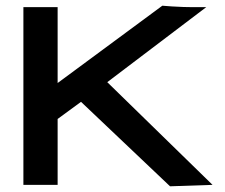

<svg xmlns="http://www.w3.org/2000/svg" viewBox="-20 -648 790 673"><path d="M576 5 264 -291 182 -231V0H62V-623H182V-357L549 -628Q561 -627 582 -625.5Q603 -624 622.5 -623.5Q642 -623 651 -623H703L356 -360L725 0Z"/></svg>

Font: Inconsolata ExtraExpanded
Style: Bold
Weight: 700
Width: 8
Monospace: yes
Designer: Raph Levien, Cyreal, Brenton Simpson
Foundry: Raph Levien, Cyreal, Google
Version: Version 3.100; ttfautohint (v1.8.4.7-5d5b)